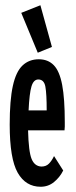

<svg xmlns="http://www.w3.org/2000/svg" viewBox="-20 -702 290 732"><path d="M135 10Q78 10 47.5 -43.5Q17 -97 17 -227Q17 -320 29 -374.5Q41 -429 66 -452.5Q91 -476 128 -476Q163 -476 185 -453.5Q207 -431 217 -378.5Q227 -326 227 -236Q227 -226 227 -219.5Q227 -213 226 -205H87Q89 -124 100.5 -96Q112 -68 138 -67Q156 -67 167 -78.5Q178 -90 186 -107L221 -52Q208 -26 186 -8Q164 10 135 10ZM89 -281H158Q158 -344 153 -371.5Q148 -399 126 -399Q108 -399 100 -372.5Q92 -346 89 -281ZM124 -501 61 -653 134 -682 178 -523Z"/></svg>

Font: Inconsolata UltraCondensed Bold
Style: Regular
Weight: 700
Width: 1
Monospace: yes
Designer: Raph Levien, Cyreal, Brenton Simpson
Foundry: Raph Levien, Cyreal, Google
Version: Version 3.001; ttfautohint (v1.8.2.53-6de2)